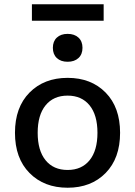

<svg xmlns="http://www.w3.org/2000/svg" viewBox="-20 -878 640 908"><path d="M470.2 -857.9V-779.8H130.9V-857.9ZM248.8 -700.2Q267.6 -717.8 299.8 -717.8Q332 -717.8 351.1 -700.2Q370.1 -682.6 370.1 -651.9Q370.1 -621.1 351.1 -603.5Q332 -585.9 299.8 -585.9Q267.6 -585.9 248.8 -603.5Q230 -621.1 230 -651.9Q230 -682.6 248.8 -700.2ZM119.6 -440.2Q188.5 -509.8 299.8 -509.8Q411.1 -509.8 479.5 -440.2Q547.9 -370.6 547.9 -250Q547.9 -129.4 479.5 -59.8Q411.1 9.8 299.8 9.8Q188.5 9.8 119.6 -59.8Q50.8 -129.4 50.8 -250Q50.8 -370.6 119.6 -440.2ZM299.8 -425.8Q232.9 -425.8 195.6 -379.9Q158.2 -334 158.2 -250Q158.2 -166 195.6 -120.1Q232.9 -74.2 299.8 -74.2Q366.2 -74.2 403.6 -120.1Q440.9 -166 440.9 -250Q440.9 -334 403.6 -379.9Q366.2 -425.8 299.8 -425.8Z"/></svg>

Font: Work Sans Medium
Style: Regular
Weight: 500
Designer: Wei Huang
Foundry: Wei Huang
Version: Version 2.012